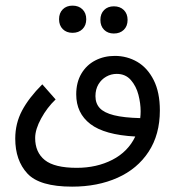

<svg xmlns="http://www.w3.org/2000/svg" viewBox="-20 -498 640 699"><path d="M35.5 6.5Q35.5 -48.5 60.2 -95.2Q85 -142 134 -191L182.5 -136Q151.5 -106.5 129.8 -66.8Q108 -27 108 4.5Q108 56.5 143.2 84.8Q178.5 113 259.5 113Q332 113 389 83.8Q446 54.5 472.5 -1Q360.5 -7 309 -46.5Q257.5 -86 257.5 -154.5Q257.5 -198 276.2 -229.8Q295 -261.5 327 -278Q359 -294.5 398 -294.5Q442.5 -294.5 479.8 -272.8Q517 -251 539.5 -206.5Q562 -162 562 -96Q562 -8 521 54.5Q480 117 407.8 149.2Q335.5 181.5 242.5 181.5Q124 181.5 79.8 133.8Q35.5 86 35.5 6.5ZM195 -428Q195 -450.5 208.5 -464Q222 -477.5 244 -477.5Q266.5 -477.5 280.2 -464Q294 -450.5 294 -428Q294 -405.5 280.2 -392Q266.5 -378.5 244 -378.5Q222 -378.5 208.5 -392Q195 -405.5 195 -428ZM345.5 -425.5Q345.5 -448 359 -461.5Q372.5 -475 394.5 -475Q417 -475 430.8 -461.5Q444.5 -448 444.5 -425.5Q444.5 -403 430.8 -389.5Q417 -376 394.5 -376Q372.5 -376 359 -389.5Q345.5 -403 345.5 -425.5ZM490.5 -68Q492 -80 492 -93Q492 -121.5 484 -152.8Q476 -184 456.5 -206.5Q437 -229 405 -229Q384.5 -229 366.8 -219Q349 -209 338.2 -190.8Q327.5 -172.5 327.5 -148Q327.5 -121.5 343.2 -104.5Q359 -87.5 394.8 -78.5Q430.5 -69.5 490.5 -68Z"/></svg>

Font: JuliaMono Light
Style: Regular
Weight: 300
Monospace: yes
Designer: cormullion
Foundry: corm
Version: Version 0.054; ttfautohint (v1.8.4)